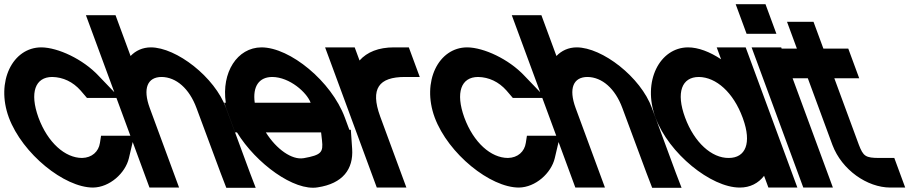

<svg xmlns="http://www.w3.org/2000/svg" viewBox="-154 -837 4301 908"><path d="M311.8 -479 412.5 -374H257.1L227.2 -409C190.8 -450 144.4 -472 93.1 -473C12.3 -473 -14.8 -399 27.9 -281C71.4 -163 153.6 -90 234.3 -90C280.7 -91 312.5 -120 318.6 -161L323.9 -195H480.5L455.6 -89C438.8 -18 364.6 49 285.9 50C150.8 50 -47.7 -109 -112.1 -281C-175.2 -452 -93.7 -613 41.4 -613H42.3C120 -612 237.6 -558 311.8 -479Z M1028 -20 1055.2 51H916.2L889.3 -19L775.3 -326C741 -419 678.9 -472 610.6 -473C543.4 -473 520 -419 554.3 -326L580.1 -256L667.1 -20L692.9 50H552.9L527.1 -20L440.1 -256L414.3 -326L278.2 -695L252.4 -765H392.4L418.2 -695L463.5 -572.2C487.8 -597.6 520.3 -612.7 558.9 -613C680.3 -613 862.3 -472 915.1 -326Z M1050.7 -351H1315.1C1297 -400 1216 -472 1134.1 -473C1070.6 -473 1040.1 -428 1050.7 -351ZM966.6 -211H957.7L931.9 -281L906.1 -351H913.8C892.7 -494.4 967.6 -612.1 1082.4 -613C1217.6 -613 1413.8 -452 1476.8 -281L1498.2 -223H1505.2L1511.4 -133C1517.8 -37 1467 31 1348.7 49C1237.3 68 1057.5 -63.3 966.6 -211ZM1364.5 -211H1103.2C1153.2 -131 1226.8 -79.5 1281.6 -89H1282.5C1366.2 -104 1375 -117 1368.8 -173Z M1546.3 -550.9C1582 -591 1636.3 -613 1709.4 -613H1779.4L1831.1 -473H1761.1C1637 -473 1596.4 -417.6 1643.5 -287.5L1645.5 -282L1671.3 -212L1742.1 -20L1767.9 50H1627.9L1602.1 -20L1531.3 -212L1505.5 -282C1505.1 -283.2 1504.6 -284.5 1504.2 -285.7L1409.3 -543L1383.4 -613H1523.4Z M2325.8 -479 2426.5 -374H2271.1L2241.2 -409C2204.8 -450 2158.4 -472 2107.1 -473C2026.3 -473 1999.2 -399 2041.9 -281C2085.4 -163 2167.6 -90 2248.3 -90C2294.7 -91 2326.5 -120 2332.6 -161L2337.9 -195H2494.5L2469.6 -89C2452.8 -18 2378.6 49 2299.9 50C2164.8 50 1966.3 -109 1901.9 -281C1838.8 -452 1920.3 -613 2055.4 -613H2056.3C2134 -612 2251.6 -558 2325.8 -479Z M3042 -20 3069.2 51H2930.2L2903.3 -19L2789.3 -326C2755 -419 2692.9 -472 2624.6 -473C2557.4 -473 2534 -419 2568.3 -326L2594.1 -256L2681.1 -20L2706.9 50H2566.9L2541.1 -20L2454.1 -256L2428.3 -326L2292.2 -695L2266.4 -765H2406.4L2432.2 -695L2477.5 -572.2C2501.8 -597.6 2534.3 -612.7 2572.9 -613C2694.3 -613 2876.3 -472 2929.1 -326Z M2945.9 -281C2882.4 -453 2966.4 -612 3099.4 -613C3148.4 -613 3203.2 -591.8 3256.2 -556.6L3235.4 -613H3372.4L3398.3 -543L3493.6 -284.6L3494.9 -281L3591.1 -20L3616.9 50H3479.9L3459.5 -5.5C3432.5 29.4 3393.2 50.4 3343.9 50C3208.8 50 3008.6 -111 2945.9 -281ZM3085.9 -281C3129.4 -163 3211.9 -89 3292.3 -90C3372.7 -90 3401.4 -160.8 3359.8 -275.7L3357.9 -281C3314 -400 3233 -472 3151.1 -473C3070.3 -473 3042 -400 3085.9 -281Z M3446.8 -677H3376.8L3325.2 -817H3395.2H3396.2H3466.2L3517.8 -677H3447.8ZM3426.3 -543 3400.4 -613H3540.4L3566.3 -543L3759.1 -20L3784.9 50H3644.9L3619.1 -20Z M3791.6 -467 3907.8 -152C3928.6 -98 3939.2 -90 4005.3 -90H4075.3L4126.9 50H4056.9C3946.6 50 3827 -34 3782.9 -151L3782.5 -152L3666.3 -467H3658.3H3588.3L3536.7 -607H3606.7H3614.7L3593.7 -664L3567.9 -734H3693.2L3719 -664L3740 -607H3787.7H3857.7L3909.3 -467H3839.3Z"/></svg>

Font: Nordica Plus
Style: NordicaClassicRgCondOpObl
Weight: 500
Version: Version 1.01